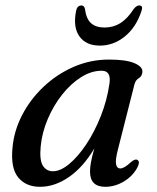

<svg xmlns="http://www.w3.org/2000/svg" viewBox="-20 -692 591 722"><path d="M423.5 -130Q413 -89.5 416.5 -74Q420 -58.5 432 -58.5Q447 -58.5 471.5 -81.5Q487 -95.5 496 -91Q508.5 -85 496 -61Q478 -28.5 444.8 -9Q411.5 10.5 376 10.5Q318.5 10.5 318.5 -46.5Q318.5 -61.5 321.8 -80.5Q325 -99.5 334.5 -133.5Q293 -63.5 239.5 -26.5Q186 10.5 130.5 10.5Q77.5 10.5 48.5 -24.8Q19.5 -60 27 -136.5Q32.5 -199.5 63 -258.8Q93.5 -318 143.2 -365.2Q193 -412.5 256.2 -440.2Q319.5 -468 390 -468Q454 -468 485.5 -454.5Q517 -441 515.5 -421.5Q514 -405 502 -398Q490 -391 485.5 -374.5ZM133 -141.5Q128 -90 141.2 -69Q154.5 -48 179 -48Q207.5 -48 240.5 -75.5Q273.5 -103 304.8 -150Q336 -197 359.2 -255.8Q382.5 -314.5 391.5 -377Q399 -426 362.5 -426Q323 -426 284.5 -401.5Q246 -377 213.5 -336Q181 -295 159.5 -244.2Q138 -193.5 133 -141.5ZM373 -588.5Q406.5 -588.5 433 -605.2Q459.5 -622 483 -658.5Q493.5 -671.5 503.5 -671.5Q519.5 -671.5 512 -650.5Q492 -589.5 449.5 -555Q407 -520.5 355.5 -520.5Q303.5 -520.5 278.8 -555Q254 -589.5 266 -650.5Q270 -671.5 286.5 -671.5Q296.5 -671.5 299.5 -658.5Q304 -621.5 322.2 -605Q340.5 -588.5 373 -588.5Z"/></svg>

Font: Fraunces 9pt
Style: Italic
Weight: 400
Italic angle: -16°
Version: Version 1.000;[b76b70a41]